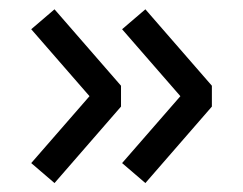

<svg xmlns="http://www.w3.org/2000/svg" viewBox="-20 -457 536 423"><path d="M446.8 -268.1V-222.2L300.3 -53.7L249 -97.7L377.4 -245.1L249 -392.6L300.3 -436.5ZM246.6 -268.1V-222.2L100.1 -53.7L48.8 -97.7L177.2 -245.1L48.8 -392.6L100.1 -436.5Z"/></svg>

Font: Metrophobic
Style: Regular
Weight: 400
Designer: Vernon Adams
Foundry: Vernon Adams
Version: Version 3.200; ttfautohint (v1.8.4.7-5d5b);gftools[0.9.23]